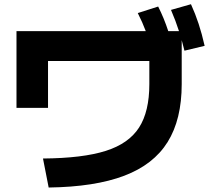

<svg xmlns="http://www.w3.org/2000/svg" viewBox="-20 -838 978 892"><path d="M673.8 -447.3V-554.7H203.1V-336.9H56.6V-693.4H657.2Q642.1 -733.9 620.1 -777.3L714.8 -807.6Q742.2 -753.4 761.7 -693.4H811.5Q796.9 -739.3 774.4 -792L867.2 -818.4Q887.7 -773.4 902.8 -727.3Q918 -681.2 930.7 -625L836.9 -602.5L824.2 -651.4V-447.3Q824.2 -283.2 758.8 -178.2Q693.4 -73.2 557.1 -21.5Q420.9 30.3 206.1 33.2L179.7 -101.6Q364.3 -103 471.2 -137Q578.1 -170.9 626 -245.4Q673.8 -319.8 673.8 -447.3Z"/></svg>

Font: Pretendard JP ExtraBold
Style: Regular
Weight: 800
Designer: Base glyphs from Inter by Rasmus Andersson; Hangeul glyphs from Noto Sans CJK(Source Han Sans) by Jang Soo-young and Kan
Foundry: Kil Hyung-jin
Version: Version 1.309